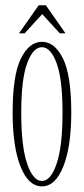

<svg xmlns="http://www.w3.org/2000/svg" viewBox="-20 -682 314 714"><path d="M136 11Q85.5 11 56.2 -63Q27 -137 27 -263.5Q27 -402.5 57.8 -464.5Q88.5 -526.5 136 -526.5Q183.5 -526.5 214.2 -464.5Q245 -402.5 245 -263.5Q245 -137 215.5 -63Q186 11 136 11ZM136 -9Q168.5 -9 190.5 -73Q212.5 -137 212.5 -263.5Q212.5 -387.5 190.5 -447Q168.5 -506.5 136 -506.5Q103 -506.5 81 -447Q59 -387.5 59 -263.5Q59 -137 81 -73Q103 -9 136 -9ZM50.5 -558 124 -662.5H150.5L223.5 -558H202.5L137 -629.5L71.5 -558Z"/></svg>

Font: Imbue 50pt Thin
Style: Regular
Weight: 100
Designer: Tyler Finck
Foundry: Etcetera Type Company
Version: Version 1.102; ttfautohint (v1.8.3)